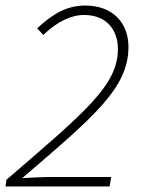

<svg xmlns="http://www.w3.org/2000/svg" viewBox="-28 -672 509 692"><path d="M-8 0H367L373 -34H160C124 -34 87 -32 52 -30C312 -253 435 -355 435 -503C435 -587 381 -652 279 -652C215 -652 164 -624 106 -570L128 -546C178 -594 228 -618 275 -618C358 -618 397 -562 397 -496C397 -365 281 -270 -5 -24Z"/></svg>

Font: Source Sans Pro Light
Style: Italic
Weight: 300
Italic angle: -11°
Designer: Paul D. Hunt
Foundry: Adobe Systems Incorporated
Version: Version 3.006;hotconv 1.0.111;makeotfexe 2.5.65597